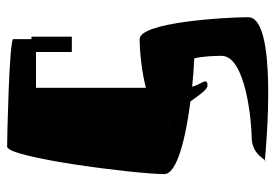

<svg xmlns="http://www.w3.org/2000/svg" viewBox="-140 -450 791 552"><g transform="rotate(-90 256.0 -174.5)"><path d="M31 -98C31 -61 138 -36 240 -23C257 1 274 26 285 26C311 26 290 10 282 -18C313 -15 341 -13 364 -12C369 12 371 40 371 66C371 138 173 153 138 153C93 153 78 184 71 191C112 195 482 228 482 143C482 74 467 -169 419 -169C385 -169 324 -163 279 -151V-467H382V-364H426V-480H419V-533C408 -544 138 -550 110 -550C78 -550 31 -179 31 -98ZM67 191H71C69 193 68 194 67 191ZM168 -86 174 -83C172 -84 170 -84 168 -86Z"/></g></svg>

Font: Crazy Punk
Style: Regular
Weight: 400
Version: Version 1